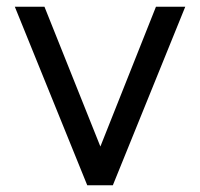

<svg xmlns="http://www.w3.org/2000/svg" viewBox="-20 -550 594 570"><path d="M530 -530H443L278 -115L112 -530H24L239 0H315Z"/></svg>

Font: 18Franklin
Style: Regular
Weight: 400
Designer: Pablo Impallari, Rodrigo Fuenzalida (Modified by Dan O. Williams)
Version: Version 0.025;PS 000.025;hotconv 1.0.88;makeotf.lib2.5.64775